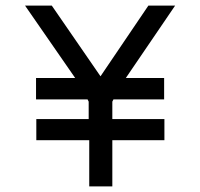

<svg xmlns="http://www.w3.org/2000/svg" viewBox="-20 -661 711 682"><path d="M297 -163H109V-238H295V-300L291 -308H108V-384H247L69 -641H164L337 -390L507 -641H602L427 -384H563V-308H383L379 -300V-238H564V-163H379V1H297Z"/></svg>

Font: Bellota Text
Style: Bold
Weight: 700
Designer: Kemie Guaida
Foundry: Kemie Guaida
Version: Version 4.001